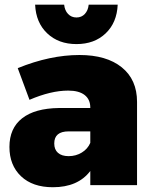

<svg xmlns="http://www.w3.org/2000/svg" viewBox="-20 -785 647 814"><path d="M128.9 -765.1H252Q254.4 -740.7 268.6 -725.8Q282.7 -710.9 304.2 -710.9Q325.7 -710.9 339.6 -725.8Q353.5 -740.7 356 -765.1H479Q475.6 -689 428 -643.6Q380.4 -598.1 304.2 -598.1Q228 -598.1 180.2 -643.6Q132.3 -689 128.9 -765.1ZM316.9 -551.8Q431.6 -551.8 496.3 -499.5Q561 -447.3 561 -353V0H362.8V-60.1Q310.5 8.8 204.1 8.8Q118.2 8.8 69.1 -37.8Q20 -84.5 20 -162.1Q20 -241.2 73.7 -283.4Q127.4 -325.7 230 -327.1H362.8V-329.1Q362.8 -363.3 338.9 -382.1Q314.9 -400.9 269 -400.9Q195.8 -400.9 105 -361.8L55.2 -496.1Q191.9 -551.8 316.9 -551.8ZM271 -123Q301.8 -123 326.7 -138.2Q351.6 -153.3 362.8 -179.2V-228H271Q210 -228 210 -176.8Q210 -150.9 225.8 -137Q241.7 -123 271 -123Z"/></svg>

Font: Montserrat-Arabic ExtraBold
Style: Regular
Weight: 800
Designer: Mohamed Gaber
Foundry: Kief Type Foundry
Version: Version 5.008;PS 005.008;hotconv 1.0.88;makeotf.lib2.5.64775